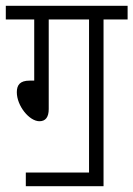

<svg xmlns="http://www.w3.org/2000/svg" viewBox="-20 -642 460 662"><path d="M69 -47V0H337V-575H420V-622H0V-575H98V-364H82C49 -364 38 -349 38 -324C38 -277 81 -224 116 -224C137 -224 148 -238 148 -266V-575H287V-47Z"/></svg>

Font: Noto Sans Devanagari ExtraCondensed Light
Style: Regular
Weight: 300
Width: 2
Designer: Jelle Bosma - Monotype Design Team
Foundry: Monotype Imaging Inc.
Version: Version 2.004